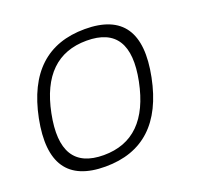

<svg xmlns="http://www.w3.org/2000/svg" viewBox="-98 -625 762 735"><g transform="rotate(-20 283.0 -257.0)"><path d="M221.7 -39.1Q399.9 -39.1 443.8 -258.3Q486.8 -473.6 308.6 -473.6Q130.4 -473.6 87.4 -258.3Q43.5 -39.1 221.7 -39.1ZM35.6 -256.3Q87.9 -517.6 317.4 -517.6Q546.9 -517.6 494.6 -256.3Q442.4 4.4 212.9 4.4Q-15.6 4.4 35.6 -256.3Z"/></g></svg>

Font: Sansation Light
Style: Light Italic
Weight: 300
Designer: Bernd Montag
Version: Version 1.301